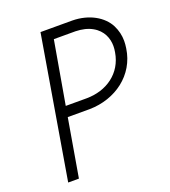

<svg xmlns="http://www.w3.org/2000/svg" viewBox="-129 -796 791 891"><g transform="rotate(-20 266.0 -350.0)"><path d="M173 -700 55 0H108L157 -286H266C393 -288 503 -367 521 -493C523 -506 524 -518 524 -529C524 -556 518 -582 505 -608C478 -660 414 -699 330 -700ZM166 -338 220 -648H327C359 -647 386 -641 409 -628C454 -603 469 -561 469 -524C469 -514 468 -504 466 -493C450 -396 369 -338 268 -338Z"/></g></svg>

Font: Jost Light
Style: Italic
Weight: 300
Italic angle: -5°
Version: Version 3.710